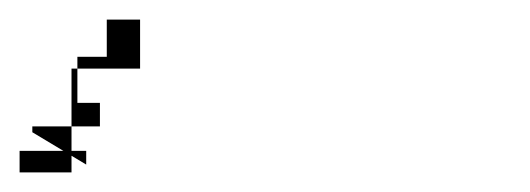

<svg xmlns="http://www.w3.org/2000/svg" viewBox="-33 -135 541 196"><path d="M0 0V-6H69V-30H46V-77H76V-115H110V-65H40V41H-13V19H55V33Z"/></svg>

Font: Proton
Style: BkExt
Weight: 500
Version: Version 1.017